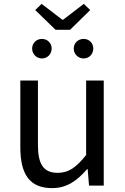

<svg xmlns="http://www.w3.org/2000/svg" viewBox="-20 -959 647 992"><path d="M195 -939 162 -907 267 -805H342L446 -907L413 -939L306 -857H302ZM197 -657C225 -657 247 -680 247 -708C247 -736 225 -758 197 -758C168 -758 146 -736 146 -708C146 -680 168 -657 197 -657ZM412 -657C441 -657 462 -680 462 -708C462 -736 441 -758 412 -758C383 -758 361 -736 361 -708C361 -680 383 -657 412 -657ZM250 13C325 13 379 -26 430 -85H433L440 0H516V-543H425V-158C373 -93 334 -66 278 -66C206 -66 176 -109 176 -210V-543H85V-199C85 -58 133 13 250 13Z"/></svg>

Font: Spoqa Han Sans Neo Regular
Style: Regular
Weight: 400
Designer: [Spoqa Han Sans Neo] Dong-huui Kim  Younghwa Kang  Yujin Lee  [Noto Sans] Ryoko NISHIZUKA  (kana & ideographs); Paul D. 
Foundry: Spoqa (http://www.spoqa-han-sans.com)
Version: Version 1.000